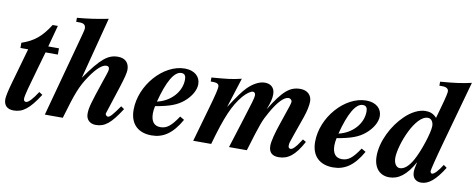

<svg xmlns="http://www.w3.org/2000/svg" viewBox="-73 -980 3152 1273"><g transform="rotate(10 1503.0 -343.0)"><path d="M281 -407V-449H209L248 -594H213C159 -509 111 -470 29 -442V-407H81L14 -171C-1 -119 -11 -74 -11 -56C-11 -12 14 9 56 9C116 9 160 -23 226 -126L203 -141C169 -88 143 -61 127 -61C119 -61 111 -66 111 -79C111 -103 129 -166 164 -288L198 -407Z M754 -142C711 -80 692 -59 679 -59C671 -59 662 -68 662 -75C662 -78 662 -79 665 -87L724 -269C744 -331 753 -368 753 -387C753 -434 726 -462 677 -462C609 -462 563 -424 464 -283L572 -699C495 -684 444 -676 363 -669V-642H385C414 -642 427 -632 427 -609C427 -600 423 -584 417 -562L265 0H386C437 -175 456 -224 505 -296C548 -359 584 -390 611 -390C623 -390 631 -385 631 -369C631 -363 629 -354 624 -339L604 -280C554 -132 543 -96 543 -55C543 -15 570 9 609 9C670 9 710 -24 776 -127Z M1151 -143C1105 -74 1076 -51 1033 -51C991 -51 969 -79 969 -133C969 -149 971 -162 975 -182C1072 -199 1120 -217 1163 -253C1203 -287 1232 -332 1232 -375C1232 -426 1192 -462 1127 -462C982 -462 839 -299 839 -134C839 -35 898 13 985 13C1062 13 1124 -26 1180 -126ZM1140 -390C1140 -307 1072 -234 982 -214C1018 -353 1061 -429 1109 -429C1133 -429 1140 -413 1140 -390Z M1979 -135C1975 -130 1971 -124 1967 -117C1944 -80 1922 -59 1909 -59C1900 -59 1893 -65 1893 -77C1893 -95 1896 -103 1914 -154L1959 -282C1974 -325 1982 -365 1982 -391C1982 -432 1953 -462 1905 -462C1833 -462 1788 -422 1707 -290C1727 -342 1733 -367 1733 -395C1733 -437 1708 -462 1666 -462C1626 -462 1584 -436 1552 -404C1525 -377 1496 -336 1448 -262H1447L1510 -461C1447 -446 1423 -443 1310 -434V-407H1328C1354 -407 1366 -398 1366 -382C1366 -367 1358 -329 1330 -232L1264 0H1385C1438 -189 1475 -274 1532 -342C1554 -368 1582 -389 1597 -389C1607 -389 1615 -383 1615 -367C1615 -350 1602 -309 1570 -207L1505 0H1625C1683 -192 1690 -210 1726 -273C1768 -348 1808 -389 1838 -389C1850 -389 1861 -379 1861 -368C1861 -362 1858 -351 1854 -338L1810 -208C1788 -144 1773 -86 1773 -57C1773 -11 1797 9 1840 9C1902 9 1949 -25 2001 -122Z M2373 -143C2327 -74 2298 -51 2255 -51C2213 -51 2191 -79 2191 -133C2191 -149 2193 -162 2197 -182C2294 -199 2342 -217 2385 -253C2425 -287 2454 -332 2454 -375C2454 -426 2414 -462 2349 -462C2204 -462 2061 -299 2061 -134C2061 -35 2120 13 2207 13C2284 13 2346 -26 2402 -126ZM2362 -390C2362 -307 2294 -234 2204 -214C2240 -353 2283 -429 2331 -429C2355 -429 2362 -413 2362 -390Z M3017 -699C2957 -685 2908 -678 2808 -670V-643H2829C2855 -643 2870 -633 2870 -615C2870 -606 2866 -581 2841 -493L2823 -429C2801 -454 2777 -462 2748 -462C2703 -462 2653 -436 2610 -394C2537 -324 2479 -211 2479 -112C2479 -29 2524 13 2585 13C2646 13 2699 -24 2751 -118C2742 -79 2740 -66 2740 -50C2740 -12 2762 11 2800 11C2849 11 2895 -27 2950 -115L2928 -131C2900 -86 2875 -60 2860 -60C2854 -60 2849 -69 2849 -75C2849 -84 2865 -152 2900 -278ZM2808 -371C2808 -327 2766 -197 2730 -133C2703 -84 2673 -59 2644 -59C2619 -59 2603 -86 2603 -122C2603 -164 2624 -242 2657 -308C2686 -366 2728 -421 2771 -420C2793 -420 2808 -399 2808 -371Z"/></g></svg>

Font: XITS
Style: Bold Italic
Weight: 700
Italic angle: -16.33°
Designer: MicroPress Inc., with final additions and corrections provided by Coen Hoffman, Elsevier (retired)
Version: Version 1.105